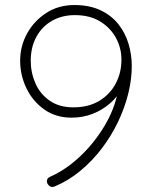

<svg xmlns="http://www.w3.org/2000/svg" viewBox="-20 -730 595 762"><path d="M275 -710Q335 -710 378.5 -689.5Q422 -669 449.5 -634.5Q477 -600 490 -556.5Q503 -513 503 -468Q503 -415 489 -358.5Q475 -302 448.5 -246.5Q422 -191 384.5 -141.5Q347 -92 299.5 -52.5Q252 -13 197 10Q191 12 188 12Q179 12 172.5 4.5Q166 -3 166 -11Q166 -17 169.5 -21.5Q173 -26 180 -29Q241 -56 297 -108.5Q353 -161 394 -229Q435 -297 448 -368L468 -386Q449 -348 417.5 -320.5Q386 -293 347 -278Q308 -263 264 -263Q201 -263 155 -296Q109 -329 84.5 -380.5Q60 -432 60 -489Q60 -547 87.5 -597Q115 -647 163.5 -678.5Q212 -710 275 -710ZM277 -670Q226 -670 186.5 -647.5Q147 -625 124.5 -584Q102 -543 102 -489Q102 -442 120.5 -399.5Q139 -357 177 -330.5Q215 -304 271 -304Q332 -304 374.5 -330Q417 -356 439.5 -399Q462 -442 462 -493Q462 -539 440.5 -579Q419 -619 378 -644.5Q337 -670 277 -670Z"/></svg>

Font: Quicksand Light Light
Style: Regular
Weight: 300
Version: Version 3.006